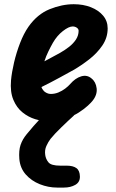

<svg xmlns="http://www.w3.org/2000/svg" viewBox="-20 -552 537 889"><path d="M204 9.5Q175 9.5 143 -0.2Q111 -10 84 -31.8Q57 -53.5 41.8 -90Q26.5 -126.5 31 -180Q34.5 -217.5 45.2 -263.2Q56 -309 73 -353Q90 -397 112 -428.5Q153 -486.5 210 -509.5Q267 -532.5 321.5 -532.5Q365.5 -532.5 401 -518.5Q436.5 -504.5 457.5 -479.5Q478.5 -454.5 478.5 -420.5Q478.5 -377.5 453.8 -341.2Q429 -305 392.5 -276.8Q356 -248.5 320.5 -228Q292.5 -212.5 254.5 -191.8Q216.5 -171 172 -149Q173 -145 176 -140Q179 -135 183.5 -130Q189 -125 197.2 -121Q205.5 -117 215 -117Q233.5 -117 250.5 -124Q267.5 -131 281.8 -141.8Q296 -152.5 305 -163Q329 -190.5 356 -198.5Q383 -206.5 403.5 -189Q424 -173 427.5 -142.8Q431 -112.5 407.5 -84Q403 -78 387 -63Q371 -48 345 -31.2Q319 -14.5 283.5 -2.5Q248 9.5 204 9.5ZM185.5 -268Q197.5 -275 217 -285Q236.5 -295 258.5 -307.5Q280.5 -320 300 -335.2Q319.5 -350.5 331.8 -369.2Q344 -388 344 -409.5Q344 -418 335.5 -423.8Q327 -429.5 316.5 -429.5Q298.5 -429.5 271.2 -408.2Q244 -387 225 -354Q214.5 -335.5 203.8 -313.5Q193 -291.5 185.5 -268ZM244.5 316.5Q203.5 316.5 164.5 301Q125.5 285.5 99.2 255.8Q73 226 69.5 183.5Q66.5 145 75.2 119Q84 93 103.5 69.5Q117 52.5 135.5 31.5Q154 10.5 173.2 -10Q192.5 -30.5 208.5 -46Q222 -59 238 -65.8Q254 -72.5 276 -72.5Q292.5 -72.5 309 -64.5Q325.5 -56.5 331.2 -43.5Q337 -30.5 320.5 -15.5Q295.5 7 263.8 37.8Q232 68.5 214 91Q203.5 104.5 194.8 123.8Q186 143 189.5 166Q192 184.5 204.5 199.8Q217 215 259 215H288.5Q318.5 215 334 226.5Q349.5 238 350 265.5Q350.5 291.5 328.5 304Q306.5 316.5 276 316.5Z"/></svg>

Font: Edu QLD Hand
Style: Regular
Weight: 400
Designer: Tina and Corey Anderson, Eben Sorkin
Foundry: Sorkin Type Co.
Version: Version 2.000